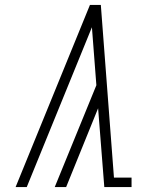

<svg xmlns="http://www.w3.org/2000/svg" viewBox="-20 -755 640 775"><path d="M43 0 343 -735H387L440 -38H511V0H401L376 -318L247 0H201L369 -411L351 -645L88 0Z"/></svg>

Font: Iosevka Slab XLtEx
Style: Italic
Weight: 200
Width: 7
Italic angle: -9°
Monospace: yes
Designer: Belleve Invis
Foundry: Belleve Invis
Version: Version 11.1.0; ttfautohint (v1.8.3)